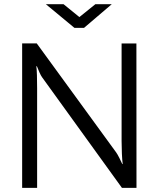

<svg xmlns="http://www.w3.org/2000/svg" viewBox="-20 -911 769 931"><path d="M87.4 -700.7H158.1L543.2 -172.1Q549.8 -163 559.1 -144.3Q568.5 -125.7 573 -115.5H575Q572.5 -133.5 571 -166.3Q569.6 -199 569.6 -227.8V-700.2H641.4L641.8 0H571.3L184.4 -535.9Q178.3 -544.1 171.5 -559.6Q164.7 -575.1 159 -589.6H156.1Q158.1 -579.3 159.1 -546.4Q160 -513.4 160 -483.2V0H87.4ZM202.3 -890.7H288.1L364.9 -828.2L442.5 -890.7H522L387.6 -776H340.8Z"/></svg>

Font: DavidDev Light
Style: Regular
Weight: 300
Designer: David.dev
Foundry: David.dev
Version: Version 1.001;FEAKit 1.0